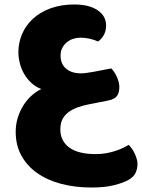

<svg xmlns="http://www.w3.org/2000/svg" viewBox="-20 -520 633 856"><path d="M554 126Q560 132 567 141.5Q574 151 579.5 162.5Q585 174 589 186.5Q593 199 593 211Q593 232 584.5 250.5Q576 269 553 282Q530 295 489 305.5Q448 316 388 316Q314 316 252 299.5Q190 283 145 251Q100 219 75 173Q50 127 50 68Q50 34 59.5 4Q69 -26 84.5 -50.5Q100 -75 120.5 -93.5Q141 -112 164 -123Q138 -133 118.5 -151.5Q99 -170 86.5 -192.5Q74 -215 68 -239.5Q62 -264 62 -287Q62 -330 78.5 -368.5Q95 -407 127 -436.5Q159 -466 205.5 -483Q252 -500 311 -500Q377 -500 415 -474.5Q453 -449 453 -406Q453 -381 442 -362.5Q431 -344 417 -335Q400 -343 379.5 -347.5Q359 -352 338 -352Q322 -352 306.5 -347Q291 -342 278.5 -332Q266 -322 258 -307Q250 -292 250 -272Q250 -235 274.5 -214Q299 -193 341 -193Q360 -193 398 -200Q436 -207 476 -215Q491 -200 501.5 -176Q512 -152 512 -132Q512 -106 501 -91.5Q490 -77 463 -72L377 -55Q350 -50 326.5 -41.5Q303 -33 285.5 -20Q268 -7 258.5 11.5Q249 30 249 57Q249 108 288.5 137.5Q328 167 407 167Q433 167 456.5 162.5Q480 158 498.5 151.5Q517 145 531.5 138Q546 131 554 126Z"/></svg>

Font: Baloo Bhaijaan
Style: Regular
Weight: 400
Designer: Devika Bhansali and Ek Type
Foundry: Ek Type
Version: Version 1.443;PS 1.000;hotconv 16.6.51;makeotf.lib2.5.65220;